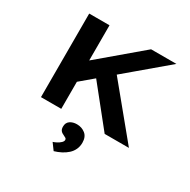

<svg xmlns="http://www.w3.org/2000/svg" viewBox="-212 -900 1380 1393"><g transform="rotate(30 478.0 -203.0)"><path d="M257.1 -180.5 216.6 -324.9 660.1 -700H872.3ZM141.7 0V-700H311.7V0ZM675.3 0 390.4 -355.5 495.8 -465.4 878.5 0ZM417.3 293.5 377.2 238.9Q391.2 234.7 407.8 226Q424.4 217.2 437 205.3Q449.6 193.4 449.6 181.2Q449.6 172 443.1 167.6Q436.7 163.3 425 158Q406.2 150.4 396.5 138.6Q386.8 126.8 386.8 104.9Q386.8 72.1 409.9 56Q433 39.8 467.3 39.8Q507.8 39.8 537.7 63.6Q567.7 87.4 567.7 136.9Q567.7 167.4 556 192.8Q544.3 218.3 523 237.6Q501.8 256.9 474.6 270.8Q447.3 284.7 417.3 293.5Z"/></g></svg>

Font: Lexend Mega
Style: Regular
Weight: 400
Designer: Bonnie Shaver-Troup, Thomas Jockin
Foundry: Lexend
Version: Version 1.007